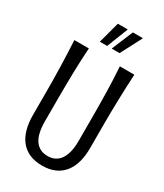

<svg xmlns="http://www.w3.org/2000/svg" viewBox="-216 -953 902 1053"><g transform="rotate(30 234.5 -427.0)"><path d="M234.4 -46.4Q261.7 -46.4 281.7 -57.1Q301.8 -67.9 314.9 -87.9Q328.1 -107.9 334.7 -137Q341.3 -166 341.3 -202.1V-359.9Q341.3 -434.1 339.6 -512.5Q337.9 -590.8 332.5 -670.9H424.3Q419.9 -590.3 417.7 -511.7Q415.5 -433.1 415.5 -359.9V-202.1Q415.5 -151.4 404.3 -111.3Q393.1 -71.3 370.6 -43.5Q348.1 -15.6 314.2 -0.7Q280.3 14.2 234.4 14.2Q188.5 14.2 154.5 -0.7Q120.6 -15.6 98.1 -43.5Q75.7 -71.3 64.5 -111.3Q53.2 -151.4 53.2 -202.1V-359.9Q53.2 -433.1 51 -511.7Q48.8 -590.3 44.4 -670.9H136.2Q130.9 -590.8 129.2 -512.5Q127.4 -434.1 127.4 -359.9V-202.1Q127.4 -166 133.8 -137Q140.1 -107.9 153.3 -87.9Q166.5 -67.9 186.8 -57.1Q207 -46.4 234.4 -46.4ZM294.9 -732.9H245.1L301.3 -867.7H365.2ZM216.3 -732.9H169.9L206.1 -867.7H269Z"/></g></svg>

Font: Crushed
Style: Regular
Weight: 400
Width: 3
Designer: Astigmatic (AOETI)
Foundry: Astigmatic (AOETI)
Version: Version 001.000